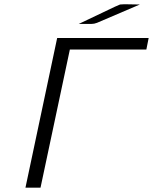

<svg xmlns="http://www.w3.org/2000/svg" viewBox="-20 -871 710 891"><path d="M98.1 0 245.1 -693.8 246.1 -694.8H669.9L659.2 -641.1H304.2L168 0ZM345.2 -759.8 513.2 -839.8 537.1 -850.1 553.2 -851.1H571.8L628.9 -850.1L430.2 -765.1L417 -761.2L402.8 -759.8Z"/></svg>

Font: CMU Bright
Style: Oblique
Weight: 500
Italic angle: -12°
Version: Version 0.7.0